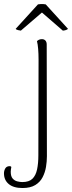

<svg xmlns="http://www.w3.org/2000/svg" viewBox="-81 -711 362 966"><path d="M32 235Q-13 235 -37 215Q-61 195 -61 161Q-61 148 -54.5 136.5Q-48 125 -32 125Q-29 125 -27 126Q-25 127 -24 129Q-25 135 -26 141.5Q-27 148 -27 153Q-27 176 -17.5 187Q-8 198 6 201.5Q20 205 31 205Q65 205 82 188.5Q99 172 105.5 141.5Q112 111 112 70L113 -412Q113 -440 111 -464.5Q109 -489 105 -504Q109 -508 115 -511Q121 -514 130 -514Q141 -514 147.5 -507Q154 -500 154 -487L155 75Q155 101 150.5 128.5Q146 156 133.5 180.5Q121 205 96.5 220Q72 235 32 235ZM24 -557Q20 -557 10 -559.5Q0 -562 -2 -566L110 -689Q116 -690 123 -690.5Q130 -691 136.5 -690.5Q143 -690 149 -689L261 -566Q258 -562 249.5 -559.5Q241 -557 235 -557L130 -648Z"/></svg>

Font: Arima ExtraLight
Style: Regular
Weight: 250
Designer: Joana Correia and Natanael Gama
Foundry: NDISCOVER
Version: Version 1.101;gftools[0.9.23]